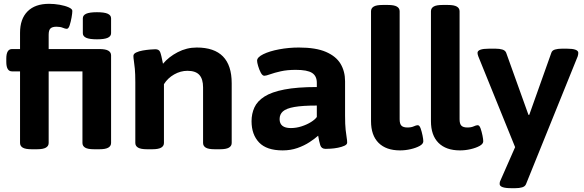

<svg xmlns="http://www.w3.org/2000/svg" viewBox="-20 -780 3059 1006"><path d="M146 2Q113 2 99 -6.5Q85 -15 85 -31V-406H43Q13 -406 13 -456V-473Q13 -523 43 -523H85V-608Q85 -681 124.5 -720.5Q164 -760 237 -760Q265 -760 293 -755Q321 -750 340 -741.5Q359 -733 359 -723Q359 -711 355 -688.5Q351 -666 345 -647.5Q339 -629 330 -629Q322 -629 309 -634.5Q296 -640 276 -640Q254 -640 244.5 -631Q235 -622 235 -598V-523H501Q533 -523 547.5 -514.5Q562 -506 562 -490V-31Q562 -15 547.5 -6.5Q533 2 501 2H473Q440 2 426 -6.5Q412 -15 412 -31V-406H235V-31Q235 -15 220.5 -6.5Q206 2 174 2ZM488 -574Q449 -574 431.5 -582Q414 -590 414 -606V-684Q414 -700 431.5 -708Q449 -716 488 -716Q527 -716 544.5 -708Q562 -700 562 -684V-606Q562 -590 544.5 -582Q527 -574 488 -574Z M750 2Q718 2 703.5 -6.5Q689 -15 689 -31V-349Q689 -393 686.5 -419.5Q684 -446 681.5 -461Q679 -476 679 -487Q679 -498 693.5 -505Q708 -512 728.5 -515.5Q749 -519 767.5 -520.5Q786 -522 794 -522Q813 -522 819 -507.5Q825 -493 834 -446Q864 -482 911 -506.5Q958 -531 1011 -531Q1194 -531 1194 -344V-31Q1194 -15 1179.5 -6.5Q1165 2 1133 2H1105Q1072 2 1058 -6.5Q1044 -15 1044 -31V-322Q1044 -366 1024.5 -387.5Q1005 -409 962 -409Q926 -409 892.5 -390Q859 -371 839 -339V-31Q839 -15 824.5 -6.5Q810 2 778 2Z M1461 8Q1377 8 1337.5 -33.5Q1298 -75 1298 -145Q1298 -184 1313 -217Q1328 -250 1365.5 -274Q1403 -298 1470 -311Q1537 -324 1640 -324V-346Q1640 -382 1615 -398Q1590 -414 1530 -414Q1485 -414 1451.5 -406.5Q1418 -399 1396 -391Q1374 -383 1365 -383Q1355 -383 1346.5 -399Q1338 -415 1332.5 -434Q1327 -453 1327 -462Q1327 -480 1359.5 -496Q1392 -512 1442.5 -521.5Q1493 -531 1546 -531Q1635 -531 1688 -508Q1741 -485 1764.5 -445.5Q1788 -406 1788 -354V-175Q1788 -127 1791 -100Q1794 -73 1796.5 -58.5Q1799 -44 1799 -33Q1799 -23 1785 -16.5Q1771 -10 1751 -6Q1731 -2 1712.5 -1Q1694 0 1686 0Q1664 0 1658 -19.5Q1652 -39 1647 -69Q1629 -53 1601.5 -35Q1574 -17 1538.5 -4.5Q1503 8 1461 8ZM1504 -109Q1532 -109 1560 -118Q1588 -127 1609.5 -140.5Q1631 -154 1640 -167V-227Q1565 -227 1522.5 -219.5Q1480 -212 1462.5 -196.5Q1445 -181 1445 -156Q1445 -109 1504 -109Z M2076 8Q2003 8 1963.5 -31.5Q1924 -71 1924 -145V-721Q1924 -737 1938 -745.5Q1952 -754 1985 -754H2013Q2045 -754 2059.5 -745.5Q2074 -737 2074 -721V-155Q2074 -131 2083.5 -121.5Q2093 -112 2115 -112Q2135 -112 2148 -118Q2161 -124 2169 -124Q2178 -124 2184 -107Q2190 -90 2194 -70Q2198 -50 2198 -40Q2198 -26 2179 -15.5Q2160 -5 2132 1.5Q2104 8 2076 8Z M2390 8Q2317 8 2277.5 -31.5Q2238 -71 2238 -145V-721Q2238 -737 2252 -745.5Q2266 -754 2299 -754H2327Q2359 -754 2373.5 -745.5Q2388 -737 2388 -721V-155Q2388 -131 2397.5 -121.5Q2407 -112 2429 -112Q2449 -112 2462 -118Q2475 -124 2483 -124Q2492 -124 2498 -107Q2504 -90 2508 -70Q2512 -50 2512 -40Q2512 -26 2493 -15.5Q2474 -5 2446 1.5Q2418 8 2390 8Z M2659 206Q2598 206 2598 184Q2598 181 2598.5 176.5Q2599 172 2602 166L2679 -9L2486 -485Q2482 -496 2482 -503Q2482 -525 2543 -525H2576Q2597 -525 2612 -520.5Q2627 -516 2632 -504L2749 -178H2753L2869 -504Q2873 -516 2888 -520.5Q2903 -525 2925 -525H2950Q3010 -525 3010 -503Q3010 -495 3007 -485L2736 185Q2731 197 2716 201.5Q2701 206 2680 206Z"/></svg>

Font: Asap Semi Expanded
Style: Bold
Weight: 700
Width: 6
Designer: Pablo Cosgaya
Foundry: Omnibus-Type
Version: Version 3.001; ttfautohint (v1.8.4.7-5d5b)